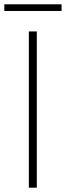

<svg xmlns="http://www.w3.org/2000/svg" viewBox="-24 -872 306 892"><path d="M110 0V-726H147V0ZM-4 -821V-852H262V-821Z"/></svg>

Font: Noto Sans SC Thin
Style: Regular
Weight: 100
Designer: Ryoko NISHIZUKA 西塚涼子 (kana, bopomofo & ideographs); Paul D. Hunt (Latin, Greek & Cyrillic); Sandoll Communications 산돌커뮤니
Foundry: Adobe
Version: Version 2.004-H2;hotconv 1.0.118;makeotfexe 2.5.65603